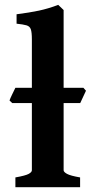

<svg xmlns="http://www.w3.org/2000/svg" viewBox="-20 -777 396 797"><path d="M43.9 0V-40.5Q85.9 -47.9 99.1 -55.2Q112.3 -62.5 112.3 -70.3V-613.3Q112.3 -643.1 107.9 -655.5Q103.5 -668 89.8 -671.9Q76.2 -675.8 48.8 -678.7V-717.8Q102.5 -724.6 141.6 -732.9Q180.7 -741.2 221.7 -756.8L244.1 -735.4V-70.3Q244.1 -63 258.3 -55.2Q272.5 -47.4 312.5 -40.5V0ZM313 -349.1H30.8L19.5 -359.9Q22 -367.7 31 -386.2Q40 -404.8 43.9 -412.6H326.2L336.9 -400.4Z"/></svg>

Font: Gentium Book Plus
Style: Bold
Weight: 700
Designer: Victor Gaultney, Annie Olsen, Iska Routamaa, Becca Hirsbrunner
Foundry: SIL International
Version: Version 6.101